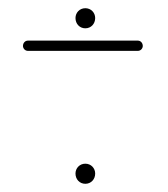

<svg xmlns="http://www.w3.org/2000/svg" viewBox="-20 -442 410 468"><path d="M188 -422C174 -422 164 -411 164 -398C164 -384 174 -373 188 -373C202 -373 212 -384 212 -398C212 -411 202 -422 188 -422ZM188 -43C174 -43 164 -32 164 -19C164 -5 174 6 188 6C202 6 212 -5 212 -19C212 -32 202 -43 188 -43ZM48 -318H316C323 -318 328 -324 328 -330C328 -337 323 -343 316 -343H48C41 -343 36 -337 36 -330C36 -324 41 -318 48 -318Z"/></svg>

Font: LS
Style: Light
Weight: 300
Designer: BSozoo
Foundry: BSozoo
Version: Version 001.000